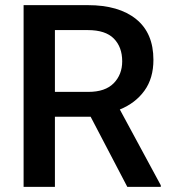

<svg xmlns="http://www.w3.org/2000/svg" viewBox="-20 -731 669 751"><path d="M478 0 334.5 -274.4H194.8V0H72.3V-710.9H323.7Q444.8 -710.9 512.5 -656.2Q580.1 -601.6 580.1 -497.1Q580.1 -424.8 544.9 -376.2Q509.8 -327.6 448.7 -302.7L608.9 -6.3V0ZM323.7 -613.3H194.8V-371.6H325.7Q391.6 -371.6 424.8 -405.5Q458 -439.5 458 -491.2Q458 -546.9 425.3 -580.1Q392.6 -613.3 323.7 -613.3Z"/></svg>

Font: Vazirmatn RD UI FD Medium
Style: Regular
Weight: 500
Designer: Saber Rastikerdar
Foundry: Saber Rastikerdar
Version: Version 33.003